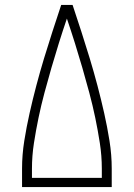

<svg xmlns="http://www.w3.org/2000/svg" viewBox="-20 -755 540 775"><path d="M69 0V-74Q69 -130 78 -186.5Q87 -243 99.5 -298.5Q112 -354 126.5 -409Q141 -464 157.5 -518.5Q174 -573 191.5 -627Q209 -681 227 -735H273Q291 -681 308.5 -627Q326 -573 342.5 -518.5Q359 -464 373.5 -409Q388 -354 400.5 -298.5Q413 -243 422 -186.5Q431 -130 431 -74V0ZM391 -37V-74Q391 -126 383 -177.5Q375 -229 364.5 -279.5Q354 -330 340.5 -380.5Q327 -431 312.5 -481Q298 -531 282.5 -580.5Q267 -630 250 -680Q233 -630 217.5 -580.5Q202 -531 187.5 -481Q173 -431 159.5 -380.5Q146 -330 135.5 -279.5Q125 -229 117 -177.5Q109 -126 109 -74V-37Z"/></svg>

Font: Iosevka Term Curly Extralight
Style: Regular
Weight: 200
Designer: Belleve Invis
Foundry: Belleve Invis
Version: Version 32.3.0